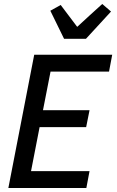

<svg xmlns="http://www.w3.org/2000/svg" viewBox="-20 -945 590 965"><path d="M22 0 152 -670H544L528 -585H234L196 -391H430L413 -306H179L136 -85H430L414 0ZM302 -750 233 -891 285 -920 368 -810 430 -867 494 -925 538 -887 412 -750Z"/></svg>

Font: Lode Dark Term
Style: Bold Italic
Weight: 700
Italic angle: -11°
Monospace: yes
Designer: Belleve Invis
Foundry: Belleve Invis
Version: Version 29.2.0